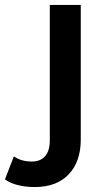

<svg xmlns="http://www.w3.org/2000/svg" viewBox="-113 -554 428 775"><path d="M27 201Q-8 201 -39.5 193.5Q-71 186 -93 170L-57 77Q-28 98 16 98Q50 98 69 76.5Q88 55 88 13V-534H213V10Q213 98 164.5 149.5Q116 201 27 201Z"/></svg>

Font: Montserrat SemiBold
Style: Regular
Weight: 600
Designer: Julieta Ulanovsky
Foundry: Julieta Ulanovsky
Version: Version 9.000; ttfautohint (v1.8.4.7-5d5b)